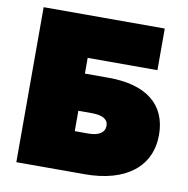

<svg xmlns="http://www.w3.org/2000/svg" viewBox="-79 -777 838 854"><g transform="rotate(10 340.0 -350.0)"><path d="M50 0H359C544 0 654 -86 654 -229C654 -366 560 -441 389 -441H282V-512H597V-700H50ZM343 -181H282V-273H343C392 -273 417 -258 417 -229C417 -198 390 -181 343 -181Z"/></g></svg>

Font: Chess Sans Black
Style: Regular
Weight: 900
Designer: Wolf Bōese
Foundry: Wolf Bōese
Version: Version 7.223;Glyphs 3.3 (3306)